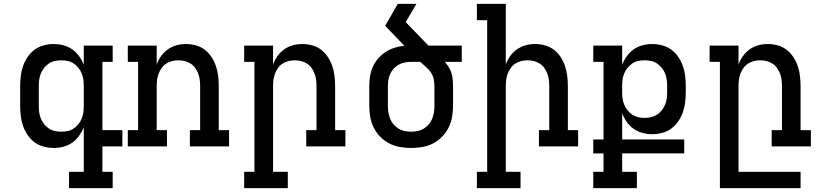

<svg xmlns="http://www.w3.org/2000/svg" viewBox="-20 -755 4240 990"><path d="M296 -76Q313 -76 329.5 -79.5Q346 -83 360 -92.5Q374 -102 384.5 -115Q395 -128 401.5 -144Q408 -160 410 -176.5Q412 -193 412 -210V-310Q412 -327 410 -343.5Q408 -360 401.5 -376Q395 -392 384.5 -405Q374 -418 360 -427.5Q346 -437 329.5 -440.5Q313 -444 296 -444Q279 -444 262.5 -440.5Q246 -437 232 -427.5Q218 -418 207.5 -405Q197 -392 190.5 -376Q184 -360 182 -343.5Q180 -327 180 -310V-210Q180 -193 182 -176.5Q184 -160 190.5 -144Q197 -128 207.5 -115Q218 -102 232 -92.5Q246 -83 262.5 -79.5Q279 -76 296 -76ZM336 215V131H412V-99Q403 -76 388 -55Q373 -34 352.5 -19.5Q332 -5 307 1.5Q282 8 257 8Q231 8 205 1Q179 -6 158 -21.5Q137 -37 122 -59.5Q107 -82 98.5 -106.5Q90 -131 87 -157.5Q84 -184 84 -210V-310Q84 -336 87 -362.5Q90 -389 98.5 -413.5Q107 -438 122 -460.5Q137 -483 158 -498.5Q179 -514 205 -521Q231 -528 257 -528Q282 -528 307 -521.5Q332 -515 352.5 -500.5Q373 -486 388 -465Q403 -444 412 -421V-520H561V-436H508V-84H611V0H508V131H561V215Z M639 0V-84H692V-436H639V-520H788V-422Q796 -445 810.5 -465.5Q825 -486 845.5 -500.5Q866 -515 890 -521.5Q914 -528 939 -528Q965 -528 990.5 -521Q1016 -514 1036.5 -498Q1057 -482 1071.5 -459.5Q1086 -437 1094 -412.5Q1102 -388 1105 -362Q1108 -336 1108 -310V-84H1161V0H959V-84H1012V-310Q1012 -327 1010 -343.5Q1008 -360 1002 -375.5Q996 -391 986.5 -404.5Q977 -418 963 -427Q949 -436 933 -440Q917 -444 900 -444Q883 -444 867 -440Q851 -436 837 -427Q823 -418 813.5 -404.5Q804 -391 798 -375.5Q792 -360 790 -343.5Q788 -327 788 -310V-84H841V0Z M1464 215H1239V131H1292V-436H1239V-520H1388V-422Q1396 -445 1410.5 -465.5Q1425 -486 1445.5 -500.5Q1466 -515 1490 -521.5Q1514 -528 1539 -528Q1565 -528 1590.5 -521Q1616 -514 1636.5 -498Q1657 -482 1671.5 -459.5Q1686 -437 1694 -412.5Q1702 -388 1705 -362Q1708 -336 1708 -310V-84H1761V0H1559V-84H1612V-310Q1612 -327 1610 -343.5Q1608 -360 1602 -375.5Q1596 -391 1586.5 -404.5Q1577 -418 1563 -427Q1549 -436 1533 -440Q1517 -444 1500 -444Q1483 -444 1467 -440Q1451 -436 1437 -427Q1423 -418 1413.5 -404.5Q1404 -391 1398 -375.5Q1392 -360 1390 -343.5Q1388 -327 1388 -310V131H1464Z M2100 8Q2071 8 2042 3Q2013 -2 1987 -15.5Q1961 -29 1940.5 -50Q1920 -71 1907 -97Q1894 -123 1889 -152Q1884 -181 1884 -210V-310Q1884 -336 1888 -361.5Q1892 -387 1902.5 -410.5Q1913 -434 1930 -453.5Q1947 -473 1968.5 -487Q1990 -501 2015 -509Q2040 -517 2065 -519L1966 -622Q1982 -650 1998.5 -678.5Q2015 -707 2031 -735H2127L2072 -641L2189 -520H2361V-436H2274Q2285 -423 2294 -408.5Q2303 -394 2308 -377.5Q2313 -361 2314.5 -344Q2316 -327 2316 -310V-210Q2316 -181 2311 -152Q2306 -123 2293 -97Q2280 -71 2259.5 -50Q2239 -29 2213 -15.5Q2187 -2 2158 3Q2129 8 2100 8ZM2100 -76Q2117 -76 2134 -79.5Q2151 -83 2165.5 -92Q2180 -101 2191 -114Q2202 -127 2208.5 -143Q2215 -159 2217.5 -176Q2220 -193 2220 -210V-310Q2220 -329 2216 -348Q2212 -367 2201 -382.5Q2190 -398 2175.5 -410.5Q2161 -423 2147 -436H2100Q2083 -436 2067 -433Q2051 -430 2036.5 -422Q2022 -414 2010.5 -401.5Q1999 -389 1992 -374Q1985 -359 1982.5 -343Q1980 -327 1980 -310V-210Q1980 -193 1982.5 -176Q1985 -159 1991.5 -143Q1998 -127 2009 -114Q2020 -101 2034.5 -92Q2049 -83 2066 -79.5Q2083 -76 2100 -76Z M2664 215H2439V131H2492V-651H2439V-735H2588V-422Q2596 -445 2610.5 -465.5Q2625 -486 2645.5 -500.5Q2666 -515 2690 -521.5Q2714 -528 2739 -528Q2765 -528 2790.5 -521Q2816 -514 2836.5 -498Q2857 -482 2871.5 -459.5Q2886 -437 2894 -412.5Q2902 -388 2905 -362Q2908 -336 2908 -310V-84H2961V0H2759V-84H2812V-310Q2812 -327 2810 -343.5Q2808 -360 2802 -375.5Q2796 -391 2786.5 -404.5Q2777 -418 2763 -427Q2749 -436 2733 -440Q2717 -444 2700 -444Q2683 -444 2667 -440Q2651 -436 2637 -427Q2623 -418 2613.5 -404.5Q2604 -391 2598 -375.5Q2592 -360 2590 -343.5Q2588 -327 2588 -310V131H2664Z M3264 215H3039V131H3092V36H3039V-36H3092V-436H3039V-520H3188V-421Q3197 -444 3212 -465Q3227 -486 3247.5 -500.5Q3268 -515 3293 -521.5Q3318 -528 3343 -528Q3369 -528 3395 -521Q3421 -514 3442 -498.5Q3463 -483 3478 -460.5Q3493 -438 3501.5 -413.5Q3510 -389 3513 -362.5Q3516 -336 3516 -310V-281Q3516 -255 3513 -229Q3510 -203 3501.5 -178Q3493 -153 3478 -130.5Q3463 -108 3442 -92.5Q3421 -77 3395 -70Q3369 -63 3343 -63Q3318 -63 3293 -69.5Q3268 -76 3247.5 -90.5Q3227 -105 3212 -126Q3197 -147 3188 -171V-36H3508V36H3188V131H3264ZM3304 -147Q3321 -147 3337.5 -151Q3354 -155 3368 -164Q3382 -173 3392.5 -186.5Q3403 -200 3409.5 -215.5Q3416 -231 3418 -247.5Q3420 -264 3420 -281V-310Q3420 -327 3418 -343.5Q3416 -360 3409.5 -376Q3403 -392 3392.5 -405Q3382 -418 3368 -427.5Q3354 -437 3337.5 -440.5Q3321 -444 3304 -444Q3287 -444 3270.5 -440.5Q3254 -437 3240 -427.5Q3226 -418 3215.5 -405Q3205 -392 3198.5 -376Q3192 -360 3190 -343.5Q3188 -327 3188 -310V-281Q3188 -264 3190 -247.5Q3192 -231 3198.5 -215.5Q3205 -200 3215.5 -186.5Q3226 -173 3240 -164Q3254 -155 3270.5 -151Q3287 -147 3304 -147Z M3692 215V-436H3639V-520H3788V-422Q3796 -445 3810.5 -465.5Q3825 -486 3845.5 -500.5Q3866 -515 3890 -521.5Q3914 -528 3939 -528Q3965 -528 3990.5 -521Q4016 -514 4036.5 -498Q4057 -482 4071.5 -459.5Q4086 -437 4094 -412.5Q4102 -388 4105 -362Q4108 -336 4108 -310V-84H4161V0H3959V-84H4012V-310Q4012 -327 4010 -343.5Q4008 -360 4002 -375.5Q3996 -391 3986.5 -404.5Q3977 -418 3963 -427Q3949 -436 3933 -440Q3917 -444 3900 -444Q3883 -444 3867 -440Q3851 -436 3837 -427Q3823 -418 3813.5 -404.5Q3804 -391 3798 -375.5Q3792 -360 3790 -343.5Q3788 -327 3788 -310V131H4108V215Z"/></svg>

Font: Iosevka HT Medium Extended
Style: Regular
Weight: 500
Width: 7
Monospace: yes
Designer: Belleve Invis
Foundry: Belleve Invis
Version: Version 32.3.0; ttfautohint (v1.8.4)